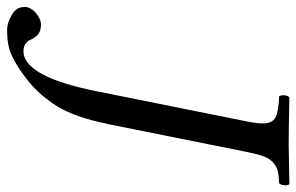

<svg xmlns="http://www.w3.org/2000/svg" viewBox="-256 -516 862 559"><g transform="rotate(90 175.5 -236.0)"><path d="M337.9 -522.9 256.8 -119.1Q253.4 -107.4 252 -98.1Q242.2 -53.7 228 -18.1Q213.9 17.6 196 42.7Q178.2 67.9 162.8 84.2Q147.5 100.6 127.9 116.2Q104.5 133.8 92.5 141.6Q80.6 149.4 62.3 158.7Q43.9 168 25.1 171.4Q6.3 174.8 -18.1 174.8Q-37.6 174.8 -60.5 161.6Q-83.5 148.4 -84 127Q-85.4 116.7 -80.1 107.9Q-73.7 94.7 -59.1 85.4Q-44.4 76.2 -34.2 76.2Q-13.7 76.2 -3.7 85.2Q6.3 94.2 12.2 108.9Q21.5 125.5 40 127H49.8Q119.6 118.7 160.2 -81.1L249 -522.9Q254.9 -552.7 254.9 -569.8Q254.9 -597.2 237.5 -606.4Q220.2 -615.7 175.8 -617.2Q171.9 -624 173.1 -634Q174.3 -644 179.2 -647Q271 -645 316.9 -645Q340.3 -645 432.1 -647Q436 -640.1 434.6 -630.4Q433.1 -620.6 429.2 -617.2Q405.3 -616.2 392.8 -613Q380.4 -609.9 368.9 -599.9Q357.4 -589.8 350.8 -572.3Q344.2 -554.7 337.9 -522.9Z"/></g></svg>

Font: Common Serif News
Style: Italic
Weight: 450
Italic angle: -12°
Designer: Philipp H. Poll, Khaled Hosny
Foundry: Stefan Peev, Context Ltd.
Version: Version 1.026